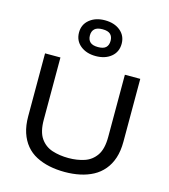

<svg xmlns="http://www.w3.org/2000/svg" viewBox="-134 -1041 1020 1157"><g transform="rotate(15 376.0 -462.0)"><path d="M577 -261V-649H673V-257Q673 -199 658.5 -155Q644 -111 617 -79Q590 -47 553.5 -27.5Q517 -8 472.5 1.5Q428 11 378 11Q326 11 281 1.5Q236 -8 198.5 -27.5Q161 -47 134.5 -79Q108 -111 93.5 -155Q79 -199 79 -257V-649H175V-261Q175 -186 202.5 -146Q230 -106 276 -91Q322 -76 378 -76Q432 -76 477 -91Q522 -106 549.5 -146Q577 -186 577 -261ZM377 -712Q319 -712 281.5 -742.5Q244 -773 244 -824Q244 -874 281.5 -904.5Q319 -935 377 -935Q436 -935 473 -904.5Q510 -874 510 -824Q510 -773 473 -742.5Q436 -712 377 -712ZM377 -768Q411 -768 426 -782.5Q441 -797 441 -824Q441 -850 426 -864.5Q411 -879 377 -879Q343 -879 327.5 -864.5Q312 -850 312 -824Q312 -797 327.5 -782.5Q343 -768 377 -768Z"/></g></svg>

Font: Syne Med Modified
Style: Regular
Weight: 500
Designer: Lucas Descroix
Foundry: Bonjour Monde
Version: Version 2.200